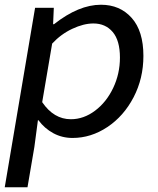

<svg xmlns="http://www.w3.org/2000/svg" viewBox="-34 -569 665 810"><path d="M114 -536H193L190 -467H194Q298 -549 392 -549Q472 -549 521.5 -493.5Q571 -438 571 -333Q571 -238 529.5 -158.5Q488 -79 419 -33Q350 13 272 13Q228 13 191 -7Q154 -27 128 -62H126L111 51L82 221H-14ZM472 -326Q472 -398 441.5 -434Q411 -470 360 -470Q319 -470 271 -447.5Q223 -425 186 -385L144 -138Q193 -66 265 -66Q319 -66 367 -102Q415 -138 443.5 -198Q472 -258 472 -326Z"/></svg>

Font: Nebula Sans Medium
Style: Regular
Weight: 500
Italic angle: -9°
Designer: Paul D. Hunt for Adobe (as Source Sans)
Foundry: Nebula Entertainment & Broadcasting LLC
Version: Version 1.010